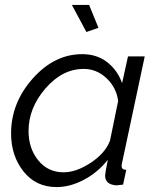

<svg xmlns="http://www.w3.org/2000/svg" viewBox="-20 -750 638 780"><path d="M272 -730H342L380 -637L331 -620ZM25 -208Q25 -332 113 -431Q201 -530 314 -530Q374 -530 416 -497Q458 -464 476 -412L500 -521H568L476 -89Q474 -81 474 -76Q474 -60 493 -60L480 0Q476 0 466.5 1.5Q457 3 453 3Q407 0 407 -37Q407 -46 418 -101Q378 -50 321.5 -20Q265 10 210 10Q126 10 75.5 -53.5Q25 -117 25 -208ZM427 -179 460 -340Q453 -394 413 -432Q373 -470 320 -470Q233 -470 164.5 -390.5Q96 -311 96 -218Q96 -147 135.5 -98.5Q175 -50 238 -50Q290 -50 349 -89Q408 -128 427 -179Z"/></svg>

Font: Raleway-v4020
Style: Italic
Weight: 400
Italic angle: -12°
Designer: Matt McInerney, Pablo Impallari, Rodrigo Fuenzalida
Foundry: Matt McInerney, Pablo Impallari, Rodrigo Fuenzalida
Version: Version 4.020;PS 004.020;hotconv 1.0.88;makeotf.lib2.5.64775